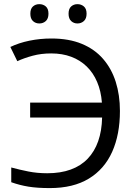

<svg xmlns="http://www.w3.org/2000/svg" viewBox="-20 -913 670 942"><path d="M231.4 -650.9Q182.1 -650.9 140.4 -639.6Q98.6 -628.4 64.9 -612.8L30.8 -682.6Q72.3 -702.6 124.5 -713.4Q176.8 -724.1 232.4 -724.1Q317.9 -724.1 381.1 -698Q444.3 -671.9 485.8 -624Q527.3 -576.2 547.9 -511.2Q568.4 -446.3 568.4 -368.7Q568.4 -252.9 530.3 -168Q492.2 -83 415.8 -36.6Q339.4 9.8 224.6 9.8Q162.6 9.8 119.4 2.7Q76.2 -4.4 35.2 -19V-91.3Q76.7 -80.1 119.9 -71.5Q163.1 -63 211.9 -63Q277.3 -63 326.9 -81.1Q376.5 -99.1 410.2 -134.3Q443.8 -169.4 461.7 -220.2Q479.5 -271 481 -336.4H127.9V-409.7H480Q475.6 -466.3 456.5 -511Q437.5 -555.7 405.3 -586.9Q373 -618.2 329.3 -634.5Q285.6 -650.9 231.4 -650.9ZM128.9 -845.7Q128.9 -870.1 141.6 -881.3Q154.3 -892.6 172.9 -892.6Q191.9 -892.6 204.8 -881.3Q217.8 -870.1 217.8 -845.7Q217.8 -821.8 204.8 -809.8Q191.9 -797.9 172.9 -797.9Q154.3 -797.9 141.6 -809.8Q128.9 -821.8 128.9 -845.7ZM316.4 -845.7Q316.4 -870.1 329.1 -881.3Q341.8 -892.6 359.9 -892.6Q378.4 -892.6 391.6 -881.3Q404.8 -870.1 404.8 -845.7Q404.8 -821.8 391.6 -809.8Q378.4 -797.9 359.9 -797.9Q341.8 -797.9 329.1 -809.8Q316.4 -821.8 316.4 -845.7Z"/></svg>

Font: Wonky
Style: Regular
Weight: 400
Designer: Monotype Design Team
Foundry: Monotype Imaging Inc.
Version: Version 3.000